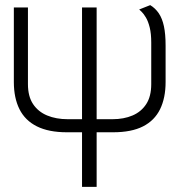

<svg xmlns="http://www.w3.org/2000/svg" viewBox="-20 -729 701 749"><path d="M89 -401V-700H34V-409Q34 -347 56 -303Q78 -259 124 -236Q170 -213 241 -213H300V0H357V-213H421Q493 -213 538 -236Q583 -259 604.5 -303Q626 -347 626 -409V-551Q626 -596 619.5 -626.5Q613 -657 599.5 -677Q586 -697 566 -709L523 -692Q525 -690 532.5 -683Q540 -676 549 -661Q558 -646 564 -622Q570 -598 570 -563V-401Q570 -353 550.5 -323Q531 -293 497 -278.5Q463 -264 419 -264H357V-700H300V-264H244Q199 -264 164 -278.5Q129 -293 109 -323Q89 -353 89 -401Z"/></svg>

Font: AdventPro_ExpandedRegular
Style: ExpandedRegular
Weight: 400
Width: 7
Designer: VivaRado, Andreas Kalpakidis
Foundry: VivaRado, Andreas Kalpakidis
Version: Version 3.000